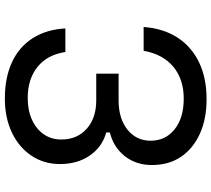

<svg xmlns="http://www.w3.org/2000/svg" viewBox="-60 -795 870 790"><g transform="rotate(90 375.0 -400.0)"><path d="M655 -212Q655 -145 620 -93.5Q585 -42 524.5 -13.5Q464 15 385 15Q299 15 235.5 -14.5Q172 -44 136.5 -100.5Q101 -157 97 -234H194Q205 -160 255 -119.5Q305 -79 383 -79Q434 -79 472.5 -96.5Q511 -114 532.5 -145Q554 -176 554 -218Q554 -282 510 -321.5Q466 -361 393 -361H283V-453H393Q468 -453 513.5 -489.5Q559 -526 559 -585Q559 -646 512 -683.5Q465 -721 386 -721Q306 -721 254.5 -678Q203 -635 189 -556H91Q97 -637 134.5 -695Q172 -753 236.5 -784Q301 -815 388 -815Q469 -815 530 -787.5Q591 -760 625 -710Q659 -660 659 -590Q659 -525 622.5 -478.5Q586 -432 525 -417V-402Q584 -386 619.5 -335Q655 -284 655 -212Z"/></g></svg>

Font: Martian Mono SemiExpanded Light
Style: Regular
Weight: 300
Width: 6
Monospace: yes
Designer: Roman Shamin
Foundry: Evil Martians
Version: Version 0.930